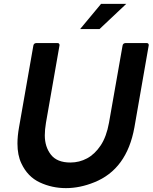

<svg xmlns="http://www.w3.org/2000/svg" viewBox="-20 -956 787 990"><path d="M320 14Q248 14 185 -15.5Q122 -45 90 -114Q70 -156 70 -216Q70 -254 78 -299L152 -721Q154 -733 167 -734H276Q287 -734 287 -723L217 -323Q211 -287 211 -258Q211 -199 242.5 -158.5Q274 -118 343 -118Q389 -118 429 -139.5Q469 -161 499 -206Q529 -251 542 -323L612 -721Q614 -733 627 -734H736Q747 -734 747 -723L673 -299Q634 -83 466 -16Q392 14 320 14ZM493 -806H393L501 -936H631Z"/></svg>

Font: YamahaIndonesia935. App
Style: Bold Italic
Weight: 700
Italic angle: -10°
Designer: Dalton Maag Ltd
Foundry: Dalton Maag Ltd
Version: Version 1.002; January 01, 2024; Regular/Italic